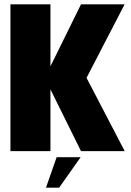

<svg xmlns="http://www.w3.org/2000/svg" viewBox="-20 -695 604 883"><path d="M28 0V-675H212V-390L352.5 -675H553L378 -337L553.5 0H352.5L212 -284V0ZM191.4 168.1 240.5 27.9H350.8L252 168.1Z"/></svg>

Font: Anybody ExtraBold
Style: Regular
Weight: 800
Designer: Tyler Finck
Foundry: Etcetera Type Company
Version: Version 1.010; ttfautohint (v1.8.3) -l 8 -r 50 -G 200 -x 14 